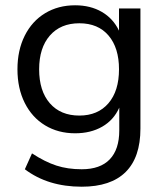

<svg xmlns="http://www.w3.org/2000/svg" viewBox="-20 -519 626 726"><path d="M511 -487V-33Q511 76 455 131.5Q399 187 289 187Q161 187 74 121L101 61Q150 93 193 107Q236 121 289 121Q359 121 395 83.5Q431 46 431 -26V-112Q410 -65 366.5 -40Q323 -15 264 -15Q200 -15 150.5 -45Q101 -75 73.5 -130Q46 -185 46 -257Q46 -329 73.5 -384Q101 -439 150.5 -469Q200 -499 264 -499Q322 -499 365 -474Q408 -449 430 -403V-487ZM430 -257Q430 -338 390.5 -384.5Q351 -431 280 -431Q209 -431 168.5 -384.5Q128 -338 128 -257Q128 -175 168.5 -128.5Q209 -82 280 -82Q350 -82 390 -128.5Q430 -175 430 -257Z"/></svg>

Font: wassup Sans
Style: Regular
Weight: 400
Version: Version 2.001